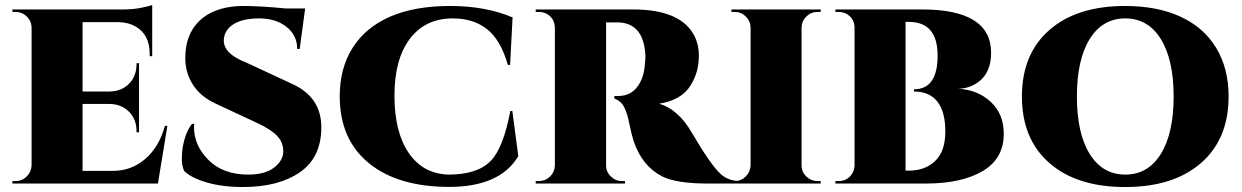

<svg xmlns="http://www.w3.org/2000/svg" viewBox="-20 -738 4994 772"><path d="M43 -10Q69 -10 87.5 -28.5Q106 -47 107 -73V-627Q106 -659 80 -678Q64 -690 43 -690H30V-700H473Q516 -700 549.5 -707Q583 -714 592 -718V-512H582V-520Q582 -600 524 -632Q496 -648 457 -649H312V-370H421Q469 -371 499 -401.5Q529 -432 529 -480V-484H539V-206H529V-211Q529 -258 499 -288.5Q469 -319 422 -320H312V-51H435Q508 -51 564 -99Q620 -147 643 -232H653L615 0H30V-10Z M957 14Q874 14 811 -4.5Q748 -23 720 -51Q711 -73 711 -98.5Q711 -124 715 -148Q726 -207 752 -240H761Q760 -234 760 -227Q760 -153 818.5 -94.5Q877 -36 978 -36Q1046 -36 1082.5 -64.5Q1119 -93 1119 -129.5Q1119 -166 1094 -192Q1069 -218 1013 -244L850 -320Q781 -351 750 -407Q725 -451 725 -504Q725 -612 798 -668Q859 -714 960 -714Q1026 -714 1129 -704H1207L1185 -541H1175Q1175 -596 1132 -630Q1089 -664 1022.5 -664Q956 -664 919.5 -641Q883 -618 880 -580Q876 -533 940 -500Q951 -494 969 -487L1156 -400Q1272 -347 1272 -226Q1272 -105 1186 -45.5Q1100 14 957 14Z M1346 -351Q1346 -464 1398 -546Q1450 -628 1548.5 -671Q1647 -714 1790 -714Q1933 -714 2041 -668L2031 -477H2022Q1993 -578 1938 -621Q1883 -664 1801 -664Q1690 -664 1628 -582Q1566 -500 1566 -353.5Q1566 -207 1623.5 -123Q1681 -39 1783 -36Q1901 -36 1954 -92Q2004 -144 2032 -292H2040L2064 -110Q1990 14 1784.5 13.5Q1579 13 1462.5 -82.5Q1346 -178 1346 -351Z M2774 -590Q2790 -555 2790 -517.5Q2790 -480 2782 -451.5Q2774 -423 2757 -395Q2720 -335 2630 -321Q2669 -310 2700 -282Q2733 -254 2762 -204Q2837 -76 2877 -39Q2907 -11 2953 -10V0H2828Q2698 0 2642 -29Q2562 -70 2528 -170Q2519 -199 2512.5 -231Q2506 -263 2501.5 -277.5Q2497 -292 2491 -304.5Q2485 -317 2478 -324Q2466 -336 2450 -342V-352H2466Q2524 -352 2553 -405Q2568 -433 2571.5 -465.5Q2575 -498 2575 -506Q2575 -514 2575 -516Q2568 -648 2461 -648H2417V-73Q2417 -47 2436 -28.5Q2455 -10 2481 -10H2493V0H2134V-10H2147Q2173 -10 2191.5 -28Q2210 -46 2211 -72V-627Q2210 -664 2179 -682Q2164 -690 2147 -690H2134V-700H2525Q2721 -700 2774 -590Z M2934 -10Q2960 -10 2978.5 -28.5Q2997 -47 2998 -73V-628Q2997 -654 2978.5 -672Q2960 -690 2934 -690H2921V-700H3280V-690H3267Q3241 -690 3222.5 -672Q3204 -654 3203 -628V-73Q3203 -47 3222 -28.5Q3241 -10 3267 -10H3280V0H2921V-10Z M3703 0H3339V-10H3352Q3388 -10 3407 -41Q3415 -55 3416 -72V-628Q3415 -664 3384 -682Q3369 -690 3352 -690H3339V-700H3687Q3965 -700 3965 -526Q3965 -425 3883 -391Q3860 -382 3834 -381Q3911 -377 3963.5 -328.5Q4016 -280 4016 -200Q4016 -100 3931 -50Q3846 0 3703 0ZM3635 -52Q3700 -52 3740.5 -91Q3781 -130 3781 -209.5Q3781 -289 3749 -329.5Q3717 -370 3655 -370V-379Q3750 -379 3750 -514.5Q3750 -650 3634 -650Q3634 -650 3634 -650H3621V-52H3634Q3635 -52 3635 -52Z M4504 -714Q4633 -714 4726.5 -671Q4820 -628 4870 -545.5Q4920 -463 4920 -350Q4920 -179 4809 -82.5Q4698 14 4504 14Q4310 14 4199.5 -82.5Q4089 -179 4089 -350Q4089 -521 4199.5 -617.5Q4310 -714 4504 -714ZM4361.5 -119Q4413 -36 4504.5 -36Q4596 -36 4647.5 -119Q4699 -202 4699 -350Q4699 -498 4647.5 -581Q4596 -664 4504.5 -664Q4413 -664 4361.5 -581Q4310 -498 4310 -350Q4310 -202 4361.5 -119Z"/></svg>

Font: Cinzel Decorative Black
Style: Regular
Weight: 900
Designer: Natanael Gama
Version: Version 1.002;PS 001.002;hotconv 1.0.56;makeotf.lib2.0.21325